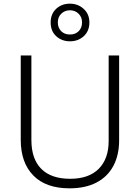

<svg xmlns="http://www.w3.org/2000/svg" viewBox="-20 -1016 762 1046"><path d="M359 10Q230 10 161.5 -60Q93 -130 93 -254V-714H151V-254Q151 -150 205 -96Q259 -42 362 -42Q464 -42 518 -96.5Q572 -151 572 -248V-714H629V-252Q629 -171 597.5 -112Q566 -53 505.5 -21.5Q445 10 359 10ZM361 -791Q317 -791 286.5 -818.5Q256 -846 256 -894Q256 -940 286 -968Q316 -996 361 -996Q405 -996 436 -967.5Q467 -939 467 -894Q467 -847 436.5 -819Q406 -791 361 -791ZM361 -828Q391 -828 409 -846.5Q427 -865 427 -894Q427 -923 408 -941.5Q389 -960 361 -960Q333 -960 314 -941.5Q295 -923 295 -894Q295 -865 313 -846.5Q331 -828 361 -828Z"/></svg>

Font: Noto Sans Symbols Light
Style: Regular
Weight: 300
Version: Version 2.002